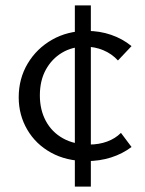

<svg xmlns="http://www.w3.org/2000/svg" viewBox="-20 -588 536 708"><path d="M299 6Q225 6 168.5 -25Q112 -56 80.5 -110Q49 -164 49 -229Q49 -298 82 -353.5Q115 -409 172 -441.5Q229 -474 301 -474Q348 -474 390 -459.5Q432 -445 465 -418L415 -365Q392 -390 360.5 -403Q329 -416 294 -416Q246 -416 208.5 -393.5Q171 -371 149 -331Q127 -291 127 -236Q127 -183 149 -142Q171 -101 212 -78Q253 -55 309 -55Q345 -55 375 -66Q405 -77 426 -98L465 -46Q432 -21 390 -7.5Q348 6 299 6ZM256 100V-568H315V100Z"/></svg>

Font: Ysabeau Office Medium
Style: Regular
Weight: 500
Designer: Christian Thalmann (Catharsis Fonts)
Version: Version 2.001;gftools[0.9.30]; featfreeze: tnum,lnum,ss02